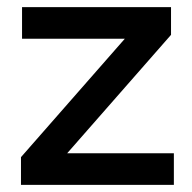

<svg xmlns="http://www.w3.org/2000/svg" viewBox="-20 -520 541 540"><path d="M39 0V-78L331 -411H42V-500H461V-422L169 -89H469V0Z"/></svg>

Font: Prodigy Sans Medium
Style: Regular
Weight: 500
Designer: Wei Huang
Foundry: Wei Huang
Version: Version 1.003; ttfautohint (v1.8.3)